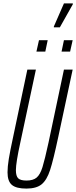

<svg xmlns="http://www.w3.org/2000/svg" viewBox="-20 -1095 446 1123"><path d="M24 -87Q24 -120 31.5 -166Q39 -212 57 -295L140 -688H190L99 -262Q73 -143 73 -100Q73 -65 86.5 -52Q100 -39 135 -39Q174 -39 194.5 -56.5Q215 -74 228.5 -117.5Q242 -161 264 -262L354 -688H405L321 -295Q292 -159 273 -100.5Q254 -42 223.5 -17Q193 8 134 8Q75 8 49.5 -13.5Q24 -35 24 -87ZM193 -793 208 -860H259L245 -793ZM340 -793 354 -860H405L390 -793ZM295 -935V-940L354 -1075H406V-1070L330 -935Z"/></svg>

Font: Saira Ultra Condensed Light
Style: Italic
Weight: 300
Width: 1
Italic angle: -12°
Designer: Hector Gatti with collaboration of the Omnibus-Type team
Foundry: Omnibus-Type
Version: Version 1.001; ttfautohint (v1.8)